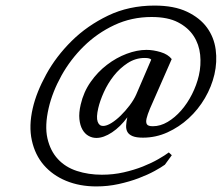

<svg xmlns="http://www.w3.org/2000/svg" viewBox="-20 -568 796 689"><path d="M522.7 -354 468.9 -229C463.3 -216.3 455.4 -203.3 445.4 -190C435.3 -176.7 424.6 -164.5 413.4 -153.5C402.2 -142.5 391 -133.5 379.7 -126.5C368.4 -119.5 358.4 -116 349.8 -116C340.4 -116 334 -121.2 330.4 -131.5C326.7 -141.8 327.5 -158 332.6 -180C336.6 -197.3 343.3 -216.5 352.8 -237.5C362.3 -258.5 374.2 -278 388.3 -296C402.5 -314 419 -329.2 437.8 -341.5C456.7 -353.8 477.1 -360 499.1 -360C511.8 -360 519.6 -358 522.7 -354ZM571.7 23 596.5 -11 585.8 -21C577 -14.3 564.5 -6.3 548.3 3C532.2 12.3 513.6 21.2 492.7 29.5C471.8 37.8 448.8 44.8 423.8 50.5C398.9 56.2 372.7 59 345.4 59C313.4 59 283.6 54.5 256 45.5C228.4 36.5 205.5 22.2 187.4 2.5C169.3 -17.2 156.9 -42 150.1 -72C143.4 -102 144.9 -138 154.6 -180C163.5 -218.7 178.8 -257.5 200.4 -296.5C222.1 -335.5 248.9 -370.7 280.8 -402C312.7 -433.3 349.2 -458.7 390.4 -478C431.5 -497.3 476 -507 524 -507C562.7 -507 594.3 -500.7 618.7 -488C643.1 -475.3 661.8 -459 674.8 -439C687.9 -419 695.7 -396.5 698.3 -371.5C700.8 -346.5 699.3 -321.7 693.6 -297C688.3 -274.3 680.2 -252 669.1 -230C658 -208 645 -188.5 630.1 -171.5C615.2 -154.5 599 -140.8 581.6 -130.5C564.2 -120.2 546.5 -115 528.5 -115C517.2 -115 510.1 -117.3 507.2 -122C504.2 -126.7 503.9 -133.7 506 -143C507.1 -147.7 508.6 -152.8 510.6 -158.5C512.6 -164.2 515.1 -170.7 518.1 -178L596.2 -356C587.5 -367.3 574.2 -375.7 556.5 -381C538.7 -386.3 521.8 -389 505.8 -389C483.1 -389 459.4 -384.3 434.6 -375C409.8 -365.7 386.2 -352.5 364 -335.5C341.7 -318.5 322.1 -298 305.3 -274C288.4 -250 276.5 -223 269.6 -193C264.9 -173 263.4 -155.5 264.9 -140.5C266.5 -125.5 270.1 -113 275.8 -103C281.5 -93 288.7 -85.5 297.6 -80.5C306.4 -75.5 315.8 -73 325.8 -73C343.2 -73 361.9 -79.7 382 -93C402 -106.3 420.4 -124.3 436.9 -147C434.5 -136.3 433 -126.5 432.6 -117.5C432.2 -108.5 433.8 -100.8 437.3 -94.5C440.8 -88.2 447 -83.2 455.8 -79.5C464.7 -75.8 477.1 -74 493.1 -74C523.7 -74 553 -80.3 581 -93C608.9 -105.7 634.3 -122.5 657.1 -143.5C680 -164.5 699.4 -188.7 715.4 -216C731.3 -243.3 742.7 -271.7 749.5 -301C756.4 -331 757.9 -360.7 754 -390C750.1 -419.3 739.7 -445.7 722.8 -469C705.8 -492.3 681.9 -511.3 650.9 -526C620 -540.7 581.2 -548 534.5 -548C473.2 -548 417.6 -536 367.7 -512C317.8 -488 274.3 -457.7 237.2 -421C200.1 -384.3 169.7 -344.5 146.1 -301.5C122.5 -258.5 106.3 -218 97.6 -180C87.7 -137.3 86.6 -98.7 94.3 -64C101.9 -29.3 116.3 0.2 137.3 24.5C158.4 48.8 185 67.7 217.3 81C249.6 94.3 285.7 101 325.7 101C353 101 379.7 98.2 405.6 92.5C431.6 86.8 455.6 79.8 477.5 71.5C499.4 63.2 518.6 54.5 535 45.5C551.4 36.5 563.6 29 571.7 23Z"/></svg>

Font: Quattrocento
Style: Italic
Weight: 400
Italic angle: -13°
Designer: Pablo Impallari
Foundry: Pablo Impallari, Igino Marini, Branda Gallo
Version: Version 2.000